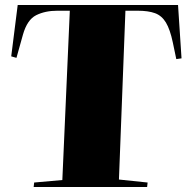

<svg xmlns="http://www.w3.org/2000/svg" viewBox="-20 -750 748 770"><path d="M117 -18 230 -28 260 -707H210Q161 -707 125 -689Q89 -671 72 -611L46 -518L25 -524L51 -730H694L708 -516L687 -513L673 -580Q662 -632 645.5 -659.5Q629 -687 602 -697Q575 -707 532 -707H483L457 -30L572 -18L570 0H115Z"/></svg>

Font: Literata 72pt Black
Style: Italic
Weight: 900
Italic angle: -2°
Designer: Latin by Veronika Burian and Jose Scaglione. Greek by Irene Vlachou. Cyrillic by Vera Evstafieva
Foundry: TypeTogether
Version: Version 3.002